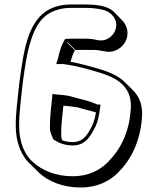

<svg xmlns="http://www.w3.org/2000/svg" viewBox="-20 -706 702 854"><path d="M262 -236C284 -234 306 -232 327 -228C352 -220 381 -214 407 -206C403 -185 398 -164 390 -147C372 -114 355 -74 304 -74C286 -74 270 -77 256 -82C254 -90 252 -100 252 -110C252 -153 258 -196 262 -236ZM294 -431C299 -451 304 -466 313 -482L278 -517C279 -517 279 -517 280 -518H281L316 -483C322 -484 327 -484 332 -484H397C414 -484 431 -480 444 -478C493 -466 536 -501 545 -540C552 -571 541 -598 522 -617L487 -653C461 -679 412 -686 362 -686H297C129 -686 96 -545 74 -395L72 -381C69 -360 66 -339 64 -320C58 -259 50 -208 50 -146C50 -71 76 -9 118 27L153 62C195 101 259 128 339 128C412 128 467 100 505 62C562 5 602 -73 611 -177C617 -235 601 -275 572 -304L537 -339C511 -365 475 -382 438 -394C391 -408 346 -422 294 -431ZM410 -224 407 -227C408 -226 409 -226 410 -226ZM233 -94C232 -95 231 -95 230 -96C230 -97 230 -97 229 -98ZM304 -59C365 -59 386 -109 403 -140C416 -166 421 -195 425 -224L427 -241H413C375 -259 332 -266 296 -277C275 -283 250 -284 229 -286L213 -288L212 -272C208 -232 202 -190 202 -145C202 -138 202 -131 203 -124L208 -108C210 -103 213 -96 215 -92V-88C238 -71 267 -59 304 -59ZM230 -421H261C325 -413 377 -397 433 -380C509 -355 572 -314 561 -213C553 -112 514 -39 459 16C424 51 373 78 304 78C228 78 167 52 128 16C90 -15 65 -74 65 -146C65 -206 73 -258 79 -319C81 -338 84 -358 87 -379L89 -393C104 -496 128 -596 187 -639C215 -658 249 -671 297 -671H362C390 -671 422 -667 443 -661C474 -652 505 -622 495 -579C488 -548 453 -518 413 -528C400 -531 381 -534 362 -534H297C292 -534 284 -533 280 -533H274L273 -532H269C254 -506 246 -484 238 -446Z"/></svg>

Font: Blanket
Style: Poster
Weight: 900
Foundry: Cannot Into Space Fonts
Version: Version 0.9